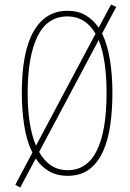

<svg xmlns="http://www.w3.org/2000/svg" viewBox="-20 -772 578 854"><path d="M480 -358Q480 -286 471 -219.5Q462 -153 439.5 -101.5Q417 -50 378.5 -20Q340 10 280 10Q232 10 197 -11Q162 -32 139 -67L70 62L48 50L124 -93Q98 -146 87.5 -215.5Q77 -285 77 -358Q77 -541 129.5 -632.5Q182 -724 280 -724Q327 -724 361 -704Q395 -684 419 -649L474 -752L497 -741L434 -623Q458 -574 469 -506Q480 -438 480 -358ZM103 -358Q103 -212 140 -124L405 -622Q360 -699 280 -699Q190 -699 146.5 -609.5Q103 -520 103 -358ZM454 -358Q454 -507 419 -594L154 -96Q200 -15 280 -15Q368 -15 411 -103Q454 -191 454 -358Z"/></svg>

Font: Noto Sans Telugu ExtraCondensed Thin
Style: Regular
Weight: 100
Width: 2
Designer: Jelle Bosma - Monotype Design Team
Foundry: Monotype Imaging Inc.
Version: Version 2.005; ttfautohint (v1.8.4.7-5d5b)